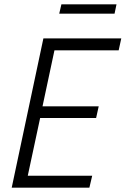

<svg xmlns="http://www.w3.org/2000/svg" viewBox="-20 -865 579 885"><path d="M34 0 180 -688H539L527 -633H231L176 -375H435L423 -321H165L108 -55H405L392 0ZM253 -802 263 -845H517L508 -802Z"/></svg>

Font: Saira SemiCondensed Light
Style: Italic
Weight: 300
Width: 4
Italic angle: -12°
Designer: Hector Gatti with collaboration of the Omnibus-Type team
Foundry: Omnibus-Type
Version: Version 1.101